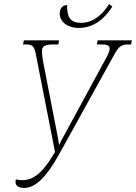

<svg xmlns="http://www.w3.org/2000/svg" viewBox="-20 -912 667 942"><path d="M368 -775C444 -775 498 -826 531 -880L515 -892C486 -844 439 -800 378 -800C322 -800 309 -830 309 -887C284 -887 273 -867 273 -846C273 -806 309 -775 368 -775ZM99 10C151 10 205 -38 270 -155L541 -645C563 -685 578 -694 609 -694H623L627 -714H459L455 -694H477C508 -694 518 -688 518 -673C518 -659 506 -635 488 -604L286 -232C280 -221 275 -212 270 -200C268 -211 267 -221 265 -232L192 -607C189 -623 186 -644 186 -659C186 -677 189 -694 239 -694H266L270 -714H97L93 -694H108C140 -694 149 -683 156 -645L250 -166L241 -152C191 -68 146 -28 90 -28C80 -28 69 -29 58 -32C57 -28 56 -24 56 -19C56 1 74 10 99 10Z"/></svg>

Font: Noto Serif Condensed Thin
Style: Italic
Weight: 100
Width: 3
Italic angle: -12°
Designer: Monotype Design Team
Foundry: Monotype Imaging Inc.
Version: Version 2.013